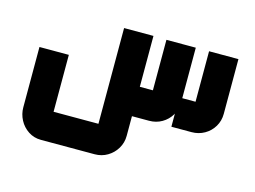

<svg xmlns="http://www.w3.org/2000/svg" viewBox="-87 -549 1224 922"><g transform="rotate(15 525.0 -88.0)"><path d="M178 223Q143 223 115 204.5Q87 186 71.5 156.5Q56 127 56 94V-206H202V94Q198 90 193.5 85.5Q189 81 185 77H442Q438 81 434 85.5Q430 90 425 94V-399H571V98Q571 132 554 160.5Q537 189 508.5 206Q480 223 445 223ZM564 0V-146H653Q649 -142 645 -137.5Q641 -133 636 -129V-397H782V-125Q782 -90 765 -61.5Q748 -33 719.5 -16.5Q691 0 656 0ZM767 0V-146H865Q861 -142 857 -137.5Q853 -133 848 -129V-397H994V-125Q994 -90 977 -61.5Q960 -33 931 -16.5Q902 0 867 0Z"/></g></svg>

Font: Mada
Style: Bold
Weight: 700
Designer: Khaled Hosny
Version: Version 1.5